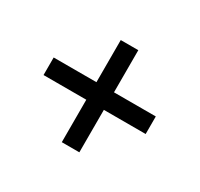

<svg xmlns="http://www.w3.org/2000/svg" viewBox="-82 -631 543 521"><g transform="rotate(30 189.5 -370.0)"><path d="M217 -530H162V-398H28V-343H162V-210H217V-343H348V-398H217Z"/></g></svg>

Font: Advent Pro
Style: Regular
Weight: 400
Designer: VivaRado, Andreas Kalpakidis
Foundry: VivaRado, Andreas Kalpakidis
Version: Version 3.000